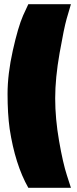

<svg xmlns="http://www.w3.org/2000/svg" viewBox="-20 -770 366 915"><path d="M299 66 318 125H115Q52 14 26 -156Q16 -228 16 -322.5Q16 -417 41 -529Q66 -641 90 -696L115 -750H318Q310 -724 297.5 -680Q285 -636 264 -517Q243 -398 243 -301.5Q243 -205 261.5 -98.5Q280 8 299 66Z"/></svg>

Font: Titillium Web Black
Style: Regular
Weight: 900
Version: Version 1.002;PS 35.000;hotconv 1.0.70;makeotf.lib2.5.55311